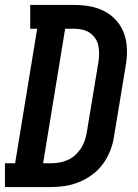

<svg xmlns="http://www.w3.org/2000/svg" viewBox="-38 -755 558 775"><path d="M-18 0V-96H23L112 -639H84V-735H262Q296 -735 327.5 -729Q359 -723 386.5 -708Q414 -693 434 -669.5Q454 -646 464 -616Q474 -586 474.5 -553Q475 -520 469 -487L422 -203Q418 -175 407 -147Q396 -119 378 -94Q360 -69 335 -50.5Q310 -32 282 -20.5Q254 -9 225.5 -4.5Q197 0 169 0ZM136 -96H169Q185 -96 202 -99Q219 -102 235 -109Q251 -116 264.5 -128Q278 -140 288 -155Q298 -170 303.5 -186Q309 -202 312 -219L359 -503Q362 -520 362 -537Q362 -554 359 -570Q356 -586 347 -599.5Q338 -613 325 -622Q312 -631 295.5 -635Q279 -639 262 -639H225Z"/></svg>

Font: Iosevka Curly Slab
Style: Bold Italic
Weight: 700
Italic angle: -9°
Monospace: yes
Designer: Belleve Invis
Foundry: Belleve Invis
Version: Version 22.1.2; ttfautohint (v1.8.4)